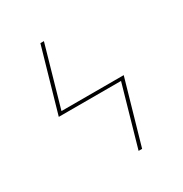

<svg xmlns="http://www.w3.org/2000/svg" viewBox="-171 -863 942 991"><g transform="rotate(-30 300.0 -367.5)"><path d="M391 0H370L472 -358H101L209 -735H230L128 -377H499Z"/></g></svg>

Font: Iosevka Curly Thin Extended
Style: Regular
Weight: 100
Width: 7
Monospace: yes
Designer: Belleve Invis
Foundry: Belleve Invis
Version: Version 11.1.0; ttfautohint (v1.8.3)